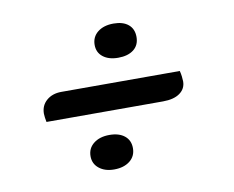

<svg xmlns="http://www.w3.org/2000/svg" viewBox="-54 -512 663 544"><g transform="rotate(-10 277.0 -240.0)"><path d="M68 -202.2Q66.8 -207.7 65.8 -214.8Q64.8 -221.8 64.8 -226.2Q64.8 -249.8 81.5 -264.3Q98.2 -278.8 124.3 -278.8H465Q467 -271.5 468.1 -262.7Q469.2 -253.8 469.2 -248.3Q469.2 -227.2 451.9 -214.7Q434.7 -202.2 403.2 -202.2ZM233.8 -36.3Q207.3 -36.3 190.7 -49.6Q174 -62.8 174 -84.7Q174 -107.5 191.4 -121.2Q208.8 -135 237 -135Q264.3 -135 280.3 -122.2Q296.3 -109.3 296.3 -86.7Q296.3 -63.7 279.1 -50Q261.8 -36.3 233.8 -36.3ZM300 -346Q272.7 -346 256.4 -358.8Q240.2 -371.5 240.2 -393.3Q240.2 -416.3 257.6 -430.1Q275 -443.8 303.2 -443.8Q330.5 -443.8 345.8 -431Q361 -418.2 361 -395.3Q361 -371.7 344.5 -358.8Q328 -346 300 -346Z"/></g></svg>

Font: Sansita Swashed Light
Style: Regular
Weight: 300
Designer: Pablo Cosgaya
Foundry: Omnibus-Type
Version: Version 1.003